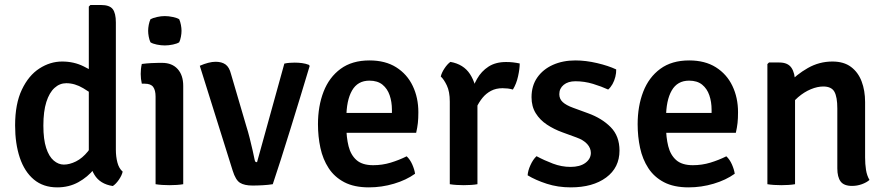

<svg xmlns="http://www.w3.org/2000/svg" viewBox="-20 -756 3641 788"><path d="M455.5 -141.5Q455.5 -113.5 461.8 -89.2Q468 -65 483.5 -51.5Q480 -36 468 -18.5Q456 -1 443 7.5Q390.5 -0.5 367.5 -38.8Q344.5 -77 344.5 -128V-729L351 -735.5H394.5Q429.5 -735.5 442.5 -718.8Q455.5 -702 455.5 -664ZM42 -241.5Q42 -330 69.8 -388.2Q97.5 -446.5 141.8 -475Q186 -503.5 235 -503.5Q283.5 -503.5 323.5 -483.5Q363.5 -463.5 398.5 -439.5L384.5 -351.5Q355.5 -374 321.2 -394.2Q287 -414.5 252 -414.5Q225 -414.5 203.8 -395.2Q182.5 -376 170.2 -337.5Q158 -299 158 -240.5Q158 -184 169.5 -148.8Q181 -113.5 200.5 -97Q220 -80.5 242 -80.5Q265.5 -80.5 291.8 -93.5Q318 -106.5 341 -134.8Q364 -163 376.5 -209L401 -130Q392.5 -95 366.2 -62.2Q340 -29.5 301.5 -8.2Q263 13 215 13Q157.5 13 119 -19.2Q80.5 -51.5 61.2 -109Q42 -166.5 42 -241.5Z M732 0Q720.5 2 705.8 3Q691 4 675.5 4Q660.5 4 645.5 3Q630.5 2 618.5 0V-359.5Q618.5 -385.5 608.8 -399Q599 -412.5 574.5 -412.5H562Q557.5 -432.5 557.5 -452.5Q557.5 -462 558.5 -472.5Q559.5 -483 562 -493.5Q582 -496 600.2 -497Q618.5 -498 631 -498H645.5Q686 -498 709 -472.8Q732 -447.5 732 -403.5ZM588 -629.5Q588 -641 590.5 -654Q593 -667 597.5 -677Q607.5 -682.5 624.2 -686.2Q641 -690 656.5 -690Q672 -690 689.5 -686.2Q707 -682.5 715.5 -677Q720 -667 722.5 -653.8Q725 -640.5 725 -629.5Q725 -618.5 722.5 -605.2Q720 -592 715.5 -582.5Q707.5 -577 689.8 -573.2Q672 -569.5 656.5 -569.5Q641 -569.5 623.8 -573Q606.5 -576.5 597.5 -582.5Q593 -592 590.5 -605.2Q588 -618.5 588 -629.5Z M1147 -495Q1158 -497.5 1168.8 -498.2Q1179.5 -499 1189.5 -499Q1205 -499 1219.8 -497Q1234.5 -495 1247.5 -490L1251 -485.5Q1234 -428.5 1213.5 -361.5Q1193 -294.5 1172.2 -227.2Q1151.5 -160 1132.5 -100.8Q1113.5 -41.5 1099.5 0Q1081 3 1059 4.2Q1037 5.5 1016.5 5.5Q983 5.5 965 -5.8Q947 -17 935 -55.5L800 -486Q818 -494 834.5 -498.2Q851 -502.5 865 -502.5Q890 -502.5 905.5 -491.5Q921 -480.5 928 -452.5L990.5 -239.5Q998 -216 1004.8 -189Q1011.5 -162 1017 -138Q1022.5 -114 1025.5 -98.5Q1027 -93 1028.8 -91.8Q1030.5 -90.5 1035 -90.5Z M1356.5 -211V-292.5H1588.5V-305.5Q1588.5 -338 1579.2 -365Q1570 -392 1549.8 -408.5Q1529.5 -425 1496 -425Q1448 -425 1424.8 -384.5Q1401.5 -344 1401.5 -271.5V-236.5Q1401.5 -192.5 1410.5 -156.2Q1419.5 -120 1443.2 -99Q1467 -78 1511.5 -78Q1549 -78 1583.5 -88.5Q1618 -99 1649 -114.5Q1663 -101.5 1672 -81Q1681 -60.5 1683.5 -43Q1647.5 -17 1597 -2Q1546.5 13 1494 13Q1433.5 13 1393 -8.2Q1352.5 -29.5 1328.8 -66Q1305 -102.5 1295 -149Q1285 -195.5 1285 -246Q1285 -320.5 1308 -379.8Q1331 -439 1378 -473.5Q1425 -508 1496.5 -508Q1561.5 -508 1606.2 -479.8Q1651 -451.5 1674 -403.2Q1697 -355 1697 -295.5Q1697 -269.5 1695 -251.2Q1693 -233 1688 -211Z M2113 -495.5Q2113 -473.5 2106.2 -442.8Q2099.5 -412 2085 -388.5Q2074.5 -391.5 2063.8 -392.8Q2053 -394 2042.5 -394Q2015.5 -394 1995.2 -383.2Q1975 -372.5 1960.5 -354.8Q1946 -337 1935.5 -314.8Q1925 -292.5 1917.5 -270L1902 -290Q1903 -326.5 1911.5 -363.8Q1920 -401 1937.8 -432.2Q1955.5 -463.5 1984.8 -482.5Q2014 -501.5 2057 -501.5Q2072.5 -501.5 2085.5 -500Q2098.5 -498.5 2113 -495.5ZM1789 -442Q1792.5 -457.5 1804.2 -475.2Q1816 -493 1828.5 -502Q1882.5 -492.5 1909 -451.8Q1935.5 -411 1939.5 -348.5V0Q1928.5 2 1913.5 3Q1898.5 4 1883 4Q1868 4 1853 3Q1838 2 1826 0V-339Q1826 -380 1813.8 -405.5Q1801.5 -431 1789 -442Z M2145.5 -36.5Q2146.5 -55 2157 -78.2Q2167.5 -101.5 2182 -115Q2213.5 -98 2249.2 -84.5Q2285 -71 2321.5 -71Q2360 -71 2382.2 -87.2Q2404.5 -103.5 2405 -128Q2405 -148 2390 -164.8Q2375 -181.5 2345.5 -192L2288 -213Q2253.5 -225.5 2224.8 -244.5Q2196 -263.5 2178.8 -291.2Q2161.5 -319 2161.5 -357Q2161.5 -404 2185 -437.8Q2208.5 -471.5 2249.2 -489.8Q2290 -508 2341.5 -508Q2384 -508 2430.8 -497Q2477.5 -486 2509 -471Q2509.5 -457 2505.5 -440.8Q2501.5 -424.5 2493.8 -410.8Q2486 -397 2476 -388.5Q2449 -401 2413.8 -411.8Q2378.5 -422.5 2341.5 -422.5Q2311.5 -422.5 2293.5 -407.8Q2275.5 -393 2275.5 -369.5Q2275.5 -350 2289.5 -337Q2303.5 -324 2332.5 -313.5L2394 -291Q2450.5 -270.5 2486.5 -234Q2522.5 -197.5 2522.5 -138Q2522.5 -68 2467.8 -27.5Q2413 13 2322.5 13Q2269.5 13 2224 -1.8Q2178.5 -16.5 2145.5 -36.5Z M2668.5 -211V-292.5H2900.5V-305.5Q2900.5 -338 2891.2 -365Q2882 -392 2861.8 -408.5Q2841.5 -425 2808 -425Q2760 -425 2736.8 -384.5Q2713.5 -344 2713.5 -271.5V-236.5Q2713.5 -192.5 2722.5 -156.2Q2731.5 -120 2755.2 -99Q2779 -78 2823.5 -78Q2861 -78 2895.5 -88.5Q2930 -99 2961 -114.5Q2975 -101.5 2984 -81Q2993 -60.5 2995.5 -43Q2959.5 -17 2909 -2Q2858.5 13 2806 13Q2745.5 13 2705 -8.2Q2664.5 -29.5 2640.8 -66Q2617 -102.5 2607 -149Q2597 -195.5 2597 -246Q2597 -320.5 2620 -379.8Q2643 -439 2690 -473.5Q2737 -508 2808.5 -508Q2873.5 -508 2918.2 -479.8Q2963 -451.5 2986 -403.2Q3009 -355 3009 -295.5Q3009 -269.5 3007 -251.2Q3005 -233 3000 -211Z M3178.5 -499.5Q3213.5 -499.5 3228.2 -477.8Q3243 -456 3243 -418V0Q3231.5 2 3216.5 3Q3201.5 4 3186.5 4Q3171.5 4 3156.5 3Q3141.5 2 3129.5 0V-493L3136 -499.5ZM3530.5 -109.5Q3530.5 -83 3534.2 -59Q3538 -35 3548.5 -17.5Q3536.5 -7 3517.2 0Q3498 7 3477 7Q3443.5 7 3430 -11.2Q3416.5 -29.5 3416.5 -65V-311Q3416.5 -358 3404.5 -379.5Q3392.5 -401 3358.5 -401Q3335 -401 3307.8 -389.8Q3280.5 -378.5 3255.5 -357Q3230.5 -335.5 3214.5 -305.5V-412.5Q3248.5 -450 3295.5 -476.8Q3342.5 -503.5 3396.5 -503.5Q3443 -503.5 3472.5 -481.5Q3502 -459.5 3516.2 -422Q3530.5 -384.5 3530.5 -337Z"/></svg>

Font: Signika Light Medium
Style: Regular
Weight: 500
Version: Version 2.003;gftools[0.9.32]